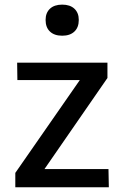

<svg xmlns="http://www.w3.org/2000/svg" viewBox="-20 -794 527 814"><path d="M44.9 0V-61L318.4 -454.6H53.7L52.7 -528.3H435.5V-463.4L168.5 -77.1H439.9L441.4 0ZM243.7 -642.6Q210.4 -642.6 191.9 -660.2Q173.3 -677.7 173.3 -709.5Q173.3 -739.7 191.9 -757.1Q210.4 -774.4 243.7 -774.4Q276.9 -774.4 295.4 -757.1Q314 -739.7 314 -709.5Q314 -677.7 295.4 -660.2Q276.9 -642.6 243.7 -642.6Z"/></svg>

Font: Comme Medium
Style: Regular
Weight: 500
Version: Version 1.000;gftools[0.9.27]